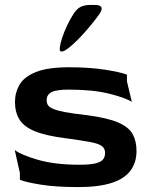

<svg xmlns="http://www.w3.org/2000/svg" viewBox="-20 -752 606 782"><path d="M298 10Q208 10 146 0Q84 -10 61 -20V-47L40 -141Q66 -121 135 -101Q204 -81 304 -81Q346 -81 368.5 -86.5Q391 -92 399.5 -102.5Q408 -113 408 -129Q408 -147 395 -157Q382 -167 347.5 -173.5Q313 -180 247 -189Q167 -199 122 -217.5Q77 -236 59 -265.5Q41 -295 41 -337Q41 -375 59.5 -407Q78 -439 126 -458.5Q174 -478 261 -478Q346 -478 408.5 -468Q471 -458 497 -448V-421L517 -337Q493 -353 426.5 -370Q360 -387 260 -387Q209 -387 189.5 -376.5Q170 -366 170 -344Q170 -332 175.5 -323.5Q181 -315 198 -308Q215 -301 247.5 -295Q280 -289 333 -283Q418 -272 461.5 -253Q505 -234 520.5 -205.5Q536 -177 536 -137Q536 -90 511.5 -57Q487 -24 434.5 -7Q382 10 298 10ZM230 -542Q222 -542 223.5 -557.5Q225 -573 233 -597.5Q241 -622 253 -647.5Q265 -673 278 -693Q291 -715 307.5 -723.5Q324 -732 349 -732H365Q412 -732 383 -692Q367 -670 345.5 -644Q324 -618 301.5 -595Q279 -572 260 -557Q241 -542 230 -542Z"/></svg>

Font: Red Rose SemiBold
Style: Regular
Weight: 600
Designer: Jaikishan Patel
Version: Version 2.000